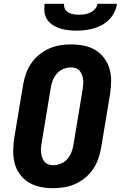

<svg xmlns="http://www.w3.org/2000/svg" viewBox="-20 -975 640 1003"><path d="M257 8Q223 8 191 1.5Q159 -5 132 -21Q105 -37 85.5 -62.5Q66 -88 57.5 -119Q49 -150 49 -183.5Q49 -217 54 -251L101 -534Q106 -563 116 -591Q126 -619 143.5 -644.5Q161 -670 185 -689.5Q209 -709 237 -721.5Q265 -734 294 -738.5Q323 -743 352 -743Q386 -743 418.5 -736.5Q451 -730 477.5 -714Q504 -698 523.5 -672.5Q543 -647 552 -616Q561 -585 560.5 -551.5Q560 -518 555 -484L508 -201Q503 -172 493 -144Q483 -116 465.5 -90.5Q448 -65 424 -45.5Q400 -26 372 -13.5Q344 -1 315 3.5Q286 8 257 8ZM257 -112Q277 -112 297.5 -120Q318 -128 332 -144.5Q346 -161 353.5 -180.5Q361 -200 364 -220L411 -504Q413 -517 414.5 -530.5Q416 -544 414.5 -557Q413 -570 409 -582Q405 -594 397 -604Q389 -614 377 -618.5Q365 -623 352 -623Q332 -623 311.5 -615Q291 -607 277 -590.5Q263 -574 255.5 -554.5Q248 -535 245 -515L198 -231Q196 -218 194.5 -204.5Q193 -191 194.5 -178Q196 -165 200 -153Q204 -141 212 -131Q220 -121 232 -116.5Q244 -112 257 -112ZM379 -815Q357 -815 335.5 -817.5Q314 -820 293.5 -826.5Q273 -833 255.5 -844.5Q238 -856 226.5 -873Q215 -890 212.5 -911.5Q210 -933 213 -955H315Q313 -940 319.5 -928Q326 -916 338 -909.5Q350 -903 364 -900.5Q378 -898 393 -898Q408 -898 423 -900.5Q438 -903 452 -909.5Q466 -916 476.5 -928Q487 -940 489 -955H591Q588 -933 577.5 -911.5Q567 -890 550.5 -873Q534 -856 512.5 -844.5Q491 -833 468.5 -826.5Q446 -820 423.5 -817.5Q401 -815 379 -815Z"/></svg>

Font: Iosevka Aile Heavy Oblique
Style: Regular
Weight: 900
Italic angle: -9°
Designer: Belleve Invis
Foundry: Belleve Invis
Version: Version 31.1.0; ttfautohint (v1.8.4)